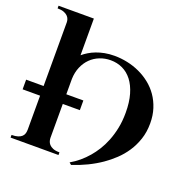

<svg xmlns="http://www.w3.org/2000/svg" viewBox="-158 -1048 1204 1230"><g transform="rotate(20 444.0 -433.5)"><path d="M359.9 0H33.2V-18.1Q59.6 -18.1 76.4 -23.7Q93.3 -29.3 102.8 -38.6Q112.3 -47.9 115.7 -60.1Q119.1 -72.3 119.1 -85.9V-316.9H0V-382.8H119.1V-816.9Q119.1 -826.7 115.5 -837.9Q111.8 -849.1 102.3 -858.6Q92.8 -868.2 76.2 -874.5Q59.6 -880.9 33.2 -880.9V-898.9H273.9V-648.9Q290.5 -663.1 311.8 -676Q333 -689 358.6 -698.7Q384.3 -708.5 414.8 -714.4Q445.3 -720.2 481 -720.2Q524.9 -720.2 568.8 -710.9Q612.8 -701.7 653.1 -683.1Q693.4 -664.6 728 -637Q762.7 -609.4 788.1 -572.8Q813.5 -536.1 828.1 -490.7Q842.8 -445.3 842.8 -391.1Q842.8 -332 826.2 -282.5Q809.6 -232.9 782.5 -192.1Q755.4 -151.4 720.7 -118.9Q686 -86.4 649.9 -61.5Q564.9 -2.9 457 32.2L442.9 20Q506.8 -16.6 557.1 -75.7Q578.6 -100.6 599.1 -133.3Q619.6 -166 635.7 -206.5Q651.9 -247.1 661.9 -295.7Q671.9 -344.2 671.9 -401.9Q671.9 -472.7 656.5 -525.9Q641.1 -579.1 613.8 -614.5Q586.4 -649.9 549.1 -667.5Q511.7 -685.1 467.8 -685.1Q428.2 -685.1 393.3 -671.1Q358.4 -657.2 332.5 -631.6Q306.6 -606 291 -569.6Q275.4 -533.2 273.9 -487.8V-382.8H390.1V-316.9H273.9V-85.9Q273.9 -76.2 277.1 -64.5Q280.3 -52.7 289.3 -42.5Q298.3 -32.2 315.2 -25.1Q332 -18.1 359.9 -18.1Z"/></g></svg>

Font: Uncial Antiqua
Style: Regular
Weight: 400
Version: Version 1.000